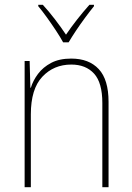

<svg xmlns="http://www.w3.org/2000/svg" viewBox="-20 -783 553 803"><path d="M278 -538Q352 -538 393 -494Q434 -450 434 -357V0H408V-352Q408 -437 373.5 -475Q339 -513 278 -513Q205 -513 157 -462Q109 -411 109 -305V0H83V-528H104L107 -416H109Q118 -446 139 -474Q160 -502 194 -520Q228 -538 278 -538ZM244 -606Q232 -628 213.5 -656Q195 -684 175.5 -711Q156 -738 140 -757V-763H159Q184 -736 210 -702Q236 -668 256 -638Q299 -701 354 -763H373V-757Q356 -736 336 -709Q316 -682 298 -655Q280 -628 267 -606Z"/></svg>

Font: Noto Sans Myanmar UI SemiCondensed Thin
Style: Regular
Weight: 100
Width: 4
Designer: Monotype Design Team
Foundry: Monotype Imaging Inc.
Version: Version 2.103; ttfautohint (v1.8.4.7-5d5b)